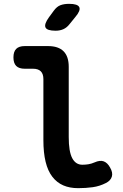

<svg xmlns="http://www.w3.org/2000/svg" viewBox="-20 -970 640 1000"><path d="M338 -256Q338 -181 356 -146.5Q374 -112 409 -112Q425 -112 440.5 -114.5Q456 -117 472 -124Q501 -137 520.5 -129.5Q540 -122 553 -98Q569 -71 562.5 -50Q556 -29 532 -17Q499 0 463 5Q427 10 387 10Q343 10 309.5 -4.5Q276 -19 252.5 -49.5Q229 -80 217.5 -127.5Q206 -175 206 -240V-558Q206 -585 192.5 -598.5Q179 -612 152 -612H109Q79 -612 64.5 -626.5Q50 -641 50 -671Q50 -701 64.5 -715.5Q79 -730 109 -730H230Q284 -730 311 -703Q338 -676 338 -622ZM270 -810Q225 -810 217 -827Q209 -844 235 -880L260 -914Q276 -936 295 -943Q314 -950 340 -950Q385 -950 393 -932.5Q401 -915 372 -881L342 -844Q328 -826 310 -818Q292 -810 270 -810Z"/></svg>

Font: Maple Mono
Style: Bold
Weight: 700
Monospace: yes
Designer: subframe7536
Version: Version 7.200